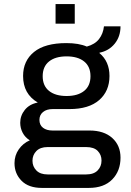

<svg xmlns="http://www.w3.org/2000/svg" viewBox="-20 -732 640 940"><path d="M185 188Q120 188 85.5 153Q51 118 51 67Q51 29 72 -1Q93 -31 126 -45Q103 -59 91 -82Q79 -105 79 -131Q79 -166 101.5 -194Q124 -222 165 -230Q93 -272 93 -360Q93 -434 146.5 -477.5Q200 -521 305 -521Q366 -521 405 -504Q445 -515 465 -541Q485 -567 489 -603H570Q570 -553 541.5 -518Q513 -483 467 -474V-472Q516 -431 516 -360Q516 -286 465.5 -242Q415 -198 320 -198H238Q208 -198 190.5 -183.5Q173 -169 173 -145Q173 -120 190.5 -106.5Q208 -93 237 -93H418Q489 -93 529.5 -56.5Q570 -20 570 40Q570 105 529.5 146.5Q489 188 415 188ZM306 -262Q361 -262 392 -287Q423 -312 423 -359Q423 -406 392 -431Q361 -456 306 -456Q251 -456 220 -431Q189 -406 189 -359Q189 -312 220 -287Q251 -262 306 -262ZM213 122H402Q439 122 458 102.5Q477 83 477 54Q477 26 458.5 7Q440 -12 402 -12H213Q177 -12 158 7.5Q139 27 139 55Q139 83 158 102.5Q177 122 213 122ZM252 -616V-712H346V-616Z"/></svg>

Font: Chivo Mono
Style: Regular
Weight: 400
Monospace: yes
Designer: Hector Gatti
Foundry: Omnibus-Type
Version: Version 1.008; ttfautohint (v1.8.4.7-5d5b)